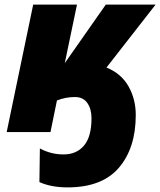

<svg xmlns="http://www.w3.org/2000/svg" viewBox="-20 -573 695 833"><path d="M151 217 153 71Q201 97 256 97Q312 97 344.5 58.5Q377 20 377 -60Q377 -100 359 -126Q341 -152 305 -152Q264 -152 227 -137L199 0H9L124 -553H314L261 -299L439 -553H655L442 -280Q506 -254 537.5 -198.5Q569 -143 569 -74Q569 69 496 154.5Q423 240 273 240Q202 240 151 217Z"/></svg>

Font: Noto Sans Display Black
Style: Italic
Weight: 900
Italic angle: -12°
Designer: Monotype Design team
Foundry: Monotype Imaging Inc.
Version: Version 1.000